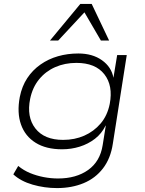

<svg xmlns="http://www.w3.org/2000/svg" viewBox="-20 -773 741 980"><path d="M271 187Q207 187 146.5 169.5Q86 152 48 117L73 74Q101 97 134 110.5Q167 124 203.5 131Q240 138 276 138Q369 138 430 94.5Q491 51 504 -32L520 -132H519Q499 -91 464.5 -64.5Q430 -38 387 -24.5Q344 -11 297 -11Q215 -11 161.5 -44.5Q108 -78 87 -138Q66 -198 81 -278Q92 -333 119 -374Q146 -415 186.5 -443.5Q227 -472 276 -486Q325 -500 380 -500Q452 -500 500.5 -465.5Q549 -431 559 -376L578 -492H627L556 -40Q545 35 506 86Q467 137 406.5 162Q346 187 271 187ZM302 -59Q361 -59 410 -80.5Q459 -102 493.5 -142.5Q528 -183 540 -242Q558 -336 512.5 -394Q467 -452 370 -452Q311 -452 262 -430.5Q213 -409 179.5 -368Q146 -327 134 -269Q115 -176 160.5 -117.5Q206 -59 302 -59ZM235 -566 390 -753H448L537 -566H495L411 -710L277 -566Z"/></svg>

Font: Nunito Sans 7pt SemiExpanded ExtraLight
Style: Italic
Weight: 250
Width: 6
Italic angle: -9°
Designer: Vernon Adams
Foundry: Vernon Adams
Version: Version 3.101;gftools[0.9.27]